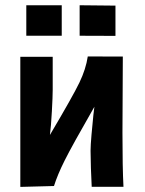

<svg xmlns="http://www.w3.org/2000/svg" viewBox="-20 -715 558 738"><path d="M286.1 -694.8 423.8 -693.4V-577.1L286.1 -577.6ZM81.1 -694.8H217.3V-577.6H81.1ZM317.4 -498 452.1 -497.6Q450.7 -317.9 450.7 -204.6Q450.7 -70.8 454.6 2.9H332.5Q328.6 -71.3 328.1 -135.7Q328.1 -155.8 331.8 -198Q335.4 -240.2 338.9 -272.5L342.8 -304.7Q256.3 -153.8 228.5 -98.1Q200.7 -42.5 187.5 0L58.1 3.4V-496.6H182.6V-370.1Q182.6 -344.7 179.4 -287.1Q176.3 -229.5 171.9 -196.3Q260.3 -345.7 285.2 -397.5Q310.1 -449.2 317.4 -498Z"/></svg>

Font: Fantasque Sans Mono
Style: Bold
Weight: 700
Monospace: yes
Designer: Jany Belluz
Version: Version 1.8.0 ; ttfautohint (v1.8.2)